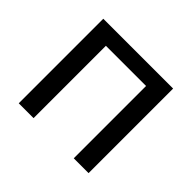

<svg xmlns="http://www.w3.org/2000/svg" viewBox="-182 -1054 1365 1365"><g transform="rotate(45 500.0 -372.0)"><path d="M149 -797H851V53H702V-674H298V53H149Z"/></g></svg>

Font: LINE Seed JP_TTF Bold
Style: Regular
Weight: 700
Designer: LINE & Fontrix & Fontworks
Version: Version 1.009